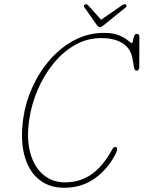

<svg xmlns="http://www.w3.org/2000/svg" viewBox="-20 -870 677 905"><path d="M528 -176Q533 -173 531.5 -164Q530 -155 526 -146.5Q488.5 -73 427 -29Q365.5 15 282.5 15Q210.5 15 162.2 -25.2Q114 -65.5 94.8 -138.8Q75.5 -212 89.5 -311.5Q100 -387.5 132.8 -459.5Q165.5 -531.5 216 -589.2Q266.5 -647 331.2 -681Q396 -715 471 -715Q515 -715 542.2 -703Q569.5 -691 583.5 -679Q597.5 -667 601.5 -667Q605 -667 606.8 -677.8Q608.5 -688.5 612.2 -699.5Q616 -710.5 624.5 -710.5Q637 -710.5 637 -695.5L636.5 -553Q636.5 -546.5 633 -541.5Q629.5 -536.5 624 -536.5Q614.5 -536.5 611.5 -552.5L605 -591Q597 -641 558.5 -665.8Q520 -690.5 457 -690.5Q391 -690.5 334 -658.2Q277 -626 232.2 -571Q187.5 -516 158 -447.5Q128.5 -379 118 -307Q104.5 -218 122.2 -151.2Q140 -84.5 182.8 -47.5Q225.5 -10.5 286 -10.5Q357.5 -10.5 411.5 -48.5Q465.5 -86.5 507.5 -163Q516.5 -182.5 528 -176ZM468 -750.5Q456.5 -741.5 451.5 -741.5Q444.5 -741.5 437.5 -750.5L377.5 -836Q372 -844 380.5 -848.5Q388.5 -853 395.5 -845L456.5 -777L555 -845Q567.5 -853.5 574 -848.5Q576.5 -846.5 576.2 -842.5Q576 -838.5 573.5 -836Z"/></svg>

Font: Fraunces144ptSuperSoftThinItalic
Style: Italic
Weight: 100
Italic angle: -16°
Version: Version 1.000;[0bf87f6ff]